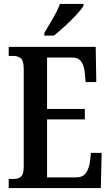

<svg xmlns="http://www.w3.org/2000/svg" viewBox="-20 -951 561 971"><path d="M24 0V-46H51Q74 -46 87 -58.5Q100 -71 100 -108V-601Q100 -645 85 -656.5Q70 -668 49 -668H24V-714H464L467 -536H413L409 -580Q407 -614 392.5 -637Q378 -660 344 -660H218V-400H409V-347H218V-54H365Q400 -54 415.5 -77.5Q431 -101 435 -134L440 -178H494L490 0ZM204 -784Q224 -819 247.5 -858Q271 -897 283 -931H402V-921Q392 -904 366.5 -876.5Q341 -849 310 -820.5Q279 -792 253 -771H204Z"/></svg>

Font: Noto Serif Bengali ExtraCondensed SemiBold
Style: Regular
Weight: 600
Width: 2
Designer: Juan Bruce, Universal Thirst, Indian Type Foundry and the Monotype Design Team.
Foundry: Monotype Imaging Inc.
Version: Version 2.003; ttfautohint (v1.8.4.7-5d5b)